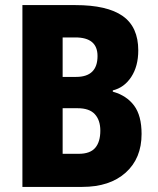

<svg xmlns="http://www.w3.org/2000/svg" viewBox="-20 -734 621 754"><path d="M276 -714Q401 -714 462 -671Q523 -628 523 -536Q523 -474 495.5 -432Q468 -390 423 -379V-374Q477 -359 506.5 -319.5Q536 -280 536 -208Q536 -112 473.5 -56Q411 0 303 0H68V-714ZM279 -432Q363 -432 363 -514Q363 -587 276 -587H226V-432ZM226 -309V-130H289Q334 -130 354 -153.5Q374 -177 374 -221Q374 -262 352.5 -285.5Q331 -309 285 -309Z"/></svg>

Font: Noto Sans Armenian Condensed ExtraBold
Style: Regular
Weight: 800
Width: 3
Designer: Monotype Design Team
Foundry: Monotype Imaging Inc.
Version: Version 2.008; ttfautohint (v1.8.4.7-5d5b)